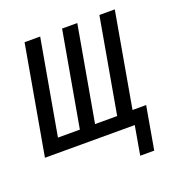

<svg xmlns="http://www.w3.org/2000/svg" viewBox="-136 -659 863 914"><g transform="rotate(-20 295.0 -202.0)"><path d="M445.5 0H-9.5L87.5 -550H166.5L81.5 -69H192.5L277.5 -550H354.5L269.5 -69H381.5L466.5 -550H544.5L460 -71H529L491 146H420Z"/></g></svg>

Font: JuliaMono Light
Style: Italic
Weight: 300
Italic angle: -9°
Monospace: yes
Designer: cormullion
Foundry: corm
Version: Version 0.054; ttfautohint (v1.8.4)